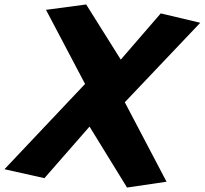

<svg xmlns="http://www.w3.org/2000/svg" viewBox="-63 -840 917 860"><path d="M-43 -82 136 -42 338 -273 506 0 683 -26 496 -382 834 -738 657 -780 478 -573 323 -820 143 -796 318 -464Z"/></svg>

Font: Ember
Style: Ita
Weight: 400
Designer: Stig
Foundry: Cannot Into Space Fonts
Version: Version 0.127